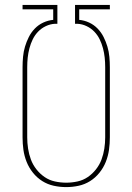

<svg xmlns="http://www.w3.org/2000/svg" viewBox="-20 -755 540 783"><path d="M250 8Q224 8 199 2.5Q174 -3 152.5 -16.5Q131 -30 114.5 -50.5Q98 -71 88.5 -95Q79 -119 75.5 -144Q72 -169 72 -195V-481Q72 -502 74 -523.5Q76 -545 82 -565Q88 -585 97.5 -604Q107 -623 122 -638.5Q137 -654 156.5 -663Q176 -672 197 -674V-717H72V-735H214V-658H204Q185 -657 167 -648.5Q149 -640 135.5 -626Q122 -612 113.5 -594.5Q105 -577 100 -558Q95 -539 93 -520Q91 -501 91 -481V-195Q91 -172 94.5 -149Q98 -126 106 -104.5Q114 -83 128.5 -64.5Q143 -46 162 -33Q181 -20 204 -15Q227 -10 250 -10Q273 -10 296 -15Q319 -20 338 -33Q357 -46 371.5 -64.5Q386 -83 394 -104.5Q402 -126 405.5 -149Q409 -172 409 -195V-481Q409 -501 407 -520Q405 -539 400 -558Q395 -577 386.5 -594.5Q378 -612 364.5 -626Q351 -640 333 -648.5Q315 -657 296 -658H286V-735H428V-717H303V-674Q324 -672 343.5 -663Q363 -654 378 -638.5Q393 -623 402.5 -604Q412 -585 418 -565Q424 -545 426 -523.5Q428 -502 428 -481V-195Q428 -169 424.5 -144Q421 -119 411.5 -95Q402 -71 385.5 -50.5Q369 -30 347.5 -16.5Q326 -3 301 2.5Q276 8 250 8Z"/></svg>

Font: Iosevka SS18 Thin
Style: Regular
Weight: 100
Monospace: yes
Designer: Belleve Invis
Foundry: Belleve Invis
Version: Version 25.1.1; ttfautohint (v1.8.4)